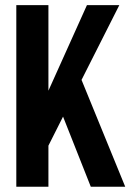

<svg xmlns="http://www.w3.org/2000/svg" viewBox="-20 -710 500 730"><path d="M219.7 -266.6 164.1 -156.2V0H42V-690.4H164.1V-365.2L310.5 -690.4H433.6L290 -406.2L456.1 0H325.2Z"/></svg>

Font: Altinn-DIN Condensed
Style: DINCondensed-Bold
Weight: 700
Width: 3
Designer: Charles Nix
Foundry: Altinn
Version: Version 2.00